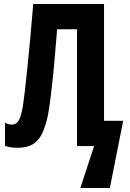

<svg xmlns="http://www.w3.org/2000/svg" viewBox="-20 -734 651 965"><path d="M502.9 -127H599.1L532.2 210.9H383.8L453.1 0H367.2V-586.9H267.1Q260.7 -503.4 253.9 -429.2Q247.1 -355 240.2 -294.7Q233.4 -234.4 227.1 -191.7Q220.7 -148.9 214.8 -127.9Q202.1 -80.1 184.6 -50Q167 -20 139.4 -5.9Q111.8 8.3 68.8 8.8Q47.9 8.8 32 6.1Q16.1 3.4 4.9 -1V-117.2Q14.2 -112.3 22.5 -110.1Q30.8 -107.9 40 -107.9Q55.7 -107.9 65.7 -117.7Q75.7 -127.4 82.8 -148.2Q89.8 -168.9 95.2 -201.2Q99.1 -226.1 104.7 -274.9Q110.4 -323.7 117.4 -391.6Q124.5 -459.5 132.1 -541.3Q139.6 -623 147 -713.9H502.9Z"/></svg>

Font: Open Sans Condensed
Style: Regular
Weight: 400
Width: 3
Designer: Monotype Design Team
Foundry: Monotype Imaging Inc.
Version: Version 3.000